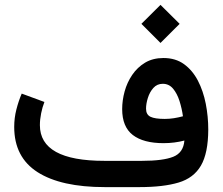

<svg xmlns="http://www.w3.org/2000/svg" viewBox="-20 -765 910 785"><path d="M558.1 -667.5 636.2 -745.1 714.4 -667.5 636.2 -589.4ZM733.9 -190.4Q693.4 -179.7 648.4 -179.7Q566.4 -179.7 522.9 -213.1Q479.5 -246.6 479.5 -318.8Q479.5 -354.5 489.5 -391.1Q499.5 -427.7 520.5 -458.7Q541.5 -489.7 573.2 -508.8Q605 -527.8 648.4 -527.8Q697.8 -527.8 732.4 -502.7Q767.1 -477.5 789.1 -435.3Q811 -393.1 821.3 -340.8Q831.5 -288.6 831.5 -234.9Q831.1 -138.7 801.5 -87.9Q772 -37.1 710 -18.6Q647.9 0 550.3 0H408.7Q229.5 0 133.8 -61Q38.1 -122.1 38.1 -246.1Q38.1 -282.7 46.9 -317.1Q55.7 -351.6 68.8 -382.3L161.6 -348.1Q153.3 -327.1 148.2 -301.8Q143.1 -276.4 143.1 -253.4Q143.1 -107.4 406.7 -107.4H560.5Q646.5 -107.4 688.2 -124Q730 -140.6 733.9 -190.4ZM728 -289.6Q723.6 -321.3 713.9 -352.1Q704.1 -382.8 687.5 -402.6Q670.9 -422.4 645.5 -422.4Q622.1 -422.4 606.9 -405.3Q591.8 -388.2 584.5 -364.5Q577.1 -340.8 577.1 -320.8Q577.1 -296.4 595.2 -287.6Q613.3 -278.8 653.8 -278.8Q672.4 -278.8 690.9 -281.7Q709.5 -284.7 728 -289.6Z"/></svg>

Font: Vazir Medium FD-UI
Style: Medium-FD-UI
Weight: 500
Designer: Saber Rastikerdar
Foundry: Saber Rastikerdar
Version: Version 30.1.0